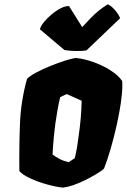

<svg xmlns="http://www.w3.org/2000/svg" viewBox="-20 -855 584 885"><path d="M270.5 9.8Q239.3 6.8 197.8 -4.6Q156.2 -16.1 120.4 -32.5Q84.5 -48.8 69.3 -66.4Q67.9 -177.2 72 -283.7Q76.2 -390.1 104.5 -491.2Q117.2 -504.9 146.5 -520.5Q175.8 -536.1 211.2 -550.5Q246.6 -564.9 278.8 -575.2Q311 -585.4 329.1 -587.9Q368.7 -584 411.4 -568.6Q454.1 -553.2 489.7 -530.5Q525.4 -507.8 543 -481.9Q543.5 -477.5 543.7 -471.9Q543.9 -466.3 543.9 -460Q543.9 -428.2 536.9 -379.9Q529.8 -331.5 517.6 -276.9Q505.4 -222.2 490.2 -169.9Q475.1 -117.7 459.5 -78.1Q448.7 -67.4 423.6 -52.5Q398.4 -37.6 374 -25.4Q312.5 4.9 270.5 9.8ZM296.4 -107.4 324.7 -126Q331.5 -153.8 335.7 -179.7Q339.8 -205.6 343.3 -233.9Q349.1 -274.4 352.3 -312.3Q355.5 -350.1 356.4 -390.6L287.6 -421.4L257.3 -407.2Q249.5 -374.5 244.6 -345Q239.7 -315.4 235.8 -289.6Q226.1 -217.3 222.2 -142.6Q236.3 -132.3 253.9 -122.8Q271.5 -113.3 296.4 -107.4ZM378.4 -622.6Q366.7 -620.6 347.2 -620.1Q327.6 -619.6 308.3 -620.8Q289.1 -622.1 276.9 -624.5L164.1 -719.7Q166.5 -732.9 181.2 -751.5Q195.8 -770 217 -787.8Q238.3 -805.7 260 -816.9Q281.7 -828.1 298.3 -826.7L358.9 -730Q382.3 -755.4 399.2 -772.7Q416 -790 433.8 -804.7Q451.7 -819.3 476.6 -835.4Q493.7 -827.6 510.5 -807.9Q527.3 -788.1 533.7 -771Z"/></svg>

Font: Fruktur
Style: Italic
Weight: 400
Italic angle: -8°
Designer: Viktoriya Grabowska, Eben Sorkin
Foundry: Viktoriya Grabowska
Version: Version 1.008; ttfautohint (v1.8.4.7-5d5b)